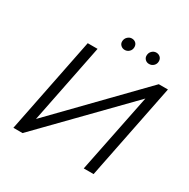

<svg xmlns="http://www.w3.org/2000/svg" viewBox="-189 -1041 1201 1217"><g transform="rotate(30 412.0 -433.0)"><path d="M66 0 206 -700H278L162 -120L726 -700H793L653 0H581L698 -579L133 0ZM608 -780Q591 -780 579.5 -791Q568 -802 568 -818Q568 -839 581.5 -852.5Q595 -866 613 -866Q630 -866 642 -855Q654 -844 654 -826Q654 -806 640.5 -793Q627 -780 608 -780ZM430 -780Q413 -780 401 -791Q389 -802 389 -818Q389 -839 403 -852.5Q417 -866 434 -866Q452 -866 463.5 -855Q475 -844 475 -826Q475 -806 461.5 -793Q448 -780 430 -780Z"/></g></svg>

Font: MOST Montserrat
Style: Italic
Weight: 400
Italic angle: -11.3°
Designer: Julieta Ulanovsky
Foundry: Julieta Ulanovsky
Version: Version 8.000;March 11, 2024;FontCreator 15.0.0.2926 64-bit